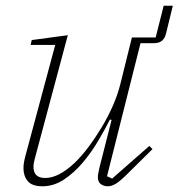

<svg xmlns="http://www.w3.org/2000/svg" viewBox="-20 -639 624 671"><path d="M128 12Q92 12 77 -6Q62 -24 62 -51Q62 -68 68 -91L173 -482H87L91 -499L217 -516L102 -86Q97 -68 97 -56Q97 -17 138 -17Q185 -17 241 -70Q265 -93 289 -125Q313 -157 335 -193.5Q357 -230 374 -268.5Q391 -307 400 -343L441 -508H524L552 -619H584L560 -521Q556 -505 546 -496.5Q536 -488 516 -488H471L354 -23L372 -15L502 -129L513 -118L429 -35Q400 -6 385 3Q370 12 357 12Q343 12 332.5 4.5Q322 -3 322 -20Q322 -26 324 -36Q326 -46 328 -55L370 -220L364 -221Q347 -187 323 -146.5Q299 -106 269 -70.5Q239 -35 203.5 -11.5Q168 12 128 12Z"/></svg>

Font: IBM Plex Serif ExtLt
Style: Italic
Weight: 200
Italic angle: -14°
Designer: Mike Abbink, Paul van der Laan, Pieter van Rosmalen
Foundry: Bold Monday
Version: Version 3.001